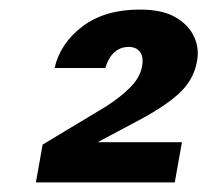

<svg xmlns="http://www.w3.org/2000/svg" viewBox="-20 -733 433 401"><path d="M55 -352 69 -431 202 -511Q233 -531 253 -551.5Q273 -572 277 -596Q280 -615 272 -625Q264 -635 249 -635Q231 -635 218.5 -623.5Q206 -612 200 -591H94Q106 -643 152.5 -678Q199 -713 272 -713Q319 -713 346.5 -697Q374 -681 385.5 -656Q397 -631 391 -603Q384 -565 352.5 -536.5Q321 -508 259 -476L184 -436H360L345 -352Z"/></svg>

Font: DM Sans 17pt ExtraBold
Style: Italic
Weight: 800
Italic angle: -10°
Version: Version 4.004;gftools[0.9.30]